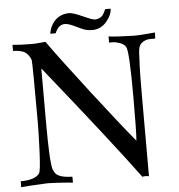

<svg xmlns="http://www.w3.org/2000/svg" viewBox="-56 -882 871 936"><g transform="rotate(-5 379.0 -414.0)"><path d="M725 -695 724 -665Q692 -666 679 -662Q666 -658 656 -649Q650 -643 646.5 -636Q643 -629 641.5 -618Q640 -607 639.5 -598.5Q639 -590 638.5 -573Q638 -556 637 -546Q635 -505 635 -389V1Q617 -3 603 1Q461 -191 158 -568V-306Q158 -210 161 -148Q161 -143 162 -131Q163 -119 163.5 -115Q164 -111 165 -101.5Q166 -92 166.5 -88.5Q167 -85 168.5 -78.5Q170 -72 172 -68.5Q174 -65 176.5 -60.5Q179 -56 182 -52Q200 -31 263 -29V0Q254 -1 239 -2.5Q224 -4 191 -6Q158 -8 140 -8Q32 -3 10 0V-29Q80 -29 102 -59Q110 -70 114 -162Q118 -254 118 -304Q118 -584 115 -613Q104 -644 80 -656Q58 -665 28 -665V-695Q69 -691 122 -691H127Q132 -691 140.5 -691.5Q149 -692 158 -693Q167 -694 176 -694.5Q185 -695 189 -696Q256 -602 386 -433.5Q516 -265 589 -177Q593 -213 593 -390Q593 -618 579 -637Q570 -651 550 -658Q530 -665 514 -665H498V-695Q536 -690 616 -688Q625 -688 635.5 -688Q646 -688 656 -689Q666 -690 676.5 -690.5Q687 -691 695.5 -692Q704 -693 711 -693.5Q718 -694 722 -694ZM520 -829Q520 -801 496 -771Q467 -733 422 -733Q409 -733 397 -735.5Q385 -738 378 -741Q371 -744 358 -750Q345 -756 337 -760Q307 -774 291 -774Q259 -774 243 -733H216Q223 -774 249.5 -799.5Q276 -825 317 -825Q335 -825 386 -802Q430 -782 442 -783Q464 -786 474 -796Q484 -806 493 -829Z"/></g></svg>

Font: GFS Artemisia
Style: Regular
Weight: 400
Designer: Takis Katsoulidis and George D. Matthiopoulos
Foundry: Takis Katsoulidis and George D. Matthiopoulos
Version: Version 1.0